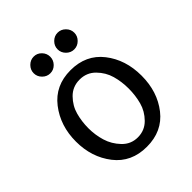

<svg xmlns="http://www.w3.org/2000/svg" viewBox="-195 -797 926 926"><g transform="rotate(-45 268.0 -334.0)"><path d="M268.5 13Q163 13 103.5 -63.5Q44 -140 44 -247Q44 -354 104 -431.5Q164 -509 269 -509Q374 -509 433.5 -433Q493 -357 493 -248Q493 -139 433.5 -63Q374 13 268.5 13ZM187.5 -413Q155 -380 143.5 -337.5Q132 -295 132 -249.5Q132 -204 145 -161Q158 -118 190.5 -84Q223 -50 270 -50Q317 -50 349.5 -83Q382 -116 393.5 -158.5Q405 -201 405 -248Q405 -295 393 -337.5Q381 -380 348.5 -413Q316 -446 268 -446Q220 -446 187.5 -413ZM150 -584Q133 -601 133 -624Q133 -647 150 -664Q167 -681 190 -681Q213 -681 229.5 -664Q246 -647 246 -624Q246 -601 229.5 -584Q213 -567 190 -567Q167 -567 150 -584ZM313 -584Q296 -601 296 -624Q296 -647 313 -664Q330 -681 353 -681Q376 -681 393 -664Q410 -647 410 -624Q410 -601 393 -584Q376 -567 353 -567Q330 -567 313 -584Z"/></g></svg>

Font: Rosario
Style: Regular
Weight: 400
Designer: Hector Gatti
Foundry: Omnibus-Type
Version: Version 1.002